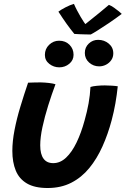

<svg xmlns="http://www.w3.org/2000/svg" viewBox="-20 -940 646 988"><path d="M540.5 -915Q552.5 -910.5 566.8 -900.5Q581 -890.5 592.5 -881Q604 -871.5 606.5 -868.5Q574 -844 541.8 -822.2Q509.5 -800.5 484.5 -784.8Q459.5 -769 447 -762.5Q435 -762.5 419 -763Q403 -763.5 387.8 -764Q372.5 -764.5 362.5 -765.5Q342 -790.5 322.2 -818.2Q302.5 -846 280.5 -880Q293.5 -890 317 -902.2Q340.5 -914.5 360.5 -920Q367.5 -903.5 376.5 -886.5Q385.5 -869.5 394.5 -854Q403.5 -838.5 410.8 -827.8Q418 -817 422 -813H415.5Q425 -820.5 446 -837.5Q467 -854.5 492.8 -875.2Q518.5 -896 540.5 -915ZM445.5 -492.5Q457.5 -496.5 478.5 -498.5Q499.5 -500.5 519 -500.5Q535.5 -500.5 555 -499.2Q574.5 -498 586 -496Q581.5 -452.5 573.8 -408.2Q566 -364 554.5 -321Q535.5 -249.5 507.2 -186.5Q479 -123.5 439.5 -75.2Q400 -27 347 0.2Q294 27.5 225 27.5Q158.5 27.5 118.5 4Q78.5 -19.5 61 -62.5Q43.5 -105.5 43.5 -163Q43.5 -213 54.8 -271Q66 -329 84.8 -391Q103.5 -453 124.5 -514.5Q136.5 -515 155.2 -515.5Q174 -516 189 -516Q211 -515.5 232.2 -513Q253.5 -510.5 265.5 -506.5Q246 -454.5 228 -397Q210 -339.5 198.5 -286.2Q187 -233 187 -192Q187 -147 203.8 -123.8Q220.5 -100.5 254 -100.5Q290 -100.5 320 -128.8Q350 -157 374 -206.8Q398 -256.5 415.5 -321Q428 -365 435.8 -408Q443.5 -451 445.5 -492.5ZM285 -593.5Q256.5 -593.5 233.8 -611.2Q211 -629 211 -657.5Q211 -688.5 232.8 -709.5Q254.5 -730.5 284 -730.5Q317 -730.5 337.8 -709.5Q358.5 -688.5 358.5 -658Q358.5 -630 336.5 -611.8Q314.5 -593.5 285 -593.5ZM490.5 -598.5Q460.5 -598.5 438.5 -618.2Q416.5 -638 416.5 -667.5Q416.5 -696.5 436.8 -715.8Q457 -735 485 -735Q516.5 -735 539.8 -715.5Q563 -696 563 -665.5Q563 -645.5 552.5 -630.5Q542 -615.5 525.5 -607Q509 -598.5 490.5 -598.5Z"/></svg>

Font: Grandstander Thin SemiBold
Style: Italic
Weight: 600
Italic angle: -15°
Version: Version 1.200